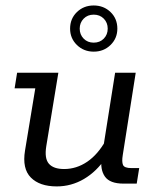

<svg xmlns="http://www.w3.org/2000/svg" viewBox="-20 -657 558 687"><path d="M183 10Q121.8 10 90.4 -21.7Q58.9 -53.4 69.5 -118.1L106.3 -341H32.3L41.2 -396.7H188.8L145.6 -134Q138.5 -90 155 -71.1Q171.5 -52.2 209.4 -52.2Q253.8 -52.2 292.3 -78.4Q330.7 -104.6 359.2 -155.9L348.4 -122L391.9 -396.7H465.6L419.3 -102.5Q415.3 -78.2 420.1 -66.9Q424.9 -55.6 450 -55.6H478.1L469.2 0H422Q373.2 0 355.5 -25.1Q337.8 -50.2 343.8 -92.1L346.2 -109.3L359 -92.7Q325.8 -43.3 280.6 -16.7Q235.4 10 183 10ZM315.4 -472.2Q279.7 -472.2 255.2 -496Q230.8 -519.8 230.8 -554.5Q230.8 -590.2 255.2 -613.8Q279.6 -637.4 315.3 -637.4Q351 -637.4 375.5 -613.9Q399.9 -590.3 399.9 -554.5Q399.9 -519.8 375.5 -496Q351.1 -472.2 315.4 -472.2ZM315.3 -504.4Q337.3 -504.4 351.4 -518.8Q365.4 -533.2 365.4 -554.5Q365.4 -575.8 351.4 -590.2Q337.3 -604.6 315.3 -604.6Q293.4 -604.6 279.3 -590.2Q265.2 -575.8 265.2 -554.5Q265.2 -533.2 279.3 -518.8Q293.4 -504.4 315.3 -504.4Z"/></svg>

Font: Rokkitt SemiBold
Style: Italic
Weight: 600
Italic angle: -9°
Designer: Vernon Adams
Foundry: Vernon Adams
Version: Version 3.103